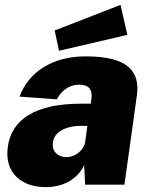

<svg xmlns="http://www.w3.org/2000/svg" viewBox="-20 -757 612 787"><path d="M474 -737 204 -632 222 -549 502 -614ZM167 10C237 10 296 -20 325 -80L329 0H490L541 -365C554 -461 510 -526 330 -526C198 -526 98 -464 60 -361L213 -350C239 -398 276 -410 305 -410C344 -410 359 -390 355 -354L352 -332H312C124 -332 27 -267 12 -155C-3 -48 69 10 167 10ZM252 -113C219 -113 191 -135 197 -174C205 -230 276 -241 307 -241H338L329 -174C323 -142 290 -113 252 -113Z"/></svg>

Font: United Sans Black
Style: Italic
Weight: 900
Italic angle: -8°
Designer: Pablo Impallari, Rodrigo Fuenzalida (Modified by Dan O. Williams)
Version: Version 1.000;PS 001.000;hotconv 1.0.88;makeotf.lib2.5.64775